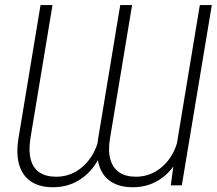

<svg xmlns="http://www.w3.org/2000/svg" viewBox="-20 -748 875 775"><path d="M684.1 -108.9 786.6 -727.5H835L713.9 0H669.4ZM701.7 -201.2 727.5 -201.7Q719.7 -139.6 690.9 -92.5Q662.1 -45.4 617.2 -18.8Q572.3 7.8 516.1 7.8Q462.4 7.8 427.5 -15.1Q392.6 -38.1 379.4 -82.5Q366.2 -127 376.5 -190.9L465.3 -727.5H513.2L424.3 -190.9Q415.5 -139.2 425.5 -104.5Q435.5 -69.8 461.7 -52.2Q487.8 -34.7 528.3 -34.7Q572.3 -34.7 608.6 -56.2Q645 -77.6 669.4 -115.5Q693.8 -153.3 701.7 -201.2ZM381.3 -201.2 406.7 -201.7Q398.9 -139.6 369.9 -92.5Q340.8 -45.4 295.7 -18.8Q250.5 7.8 193.8 7.8Q140.1 7.8 105.5 -15.1Q70.8 -38.1 57.6 -82.5Q44.4 -127 54.7 -190.9L143.6 -727.5H191.9L103 -190.9Q94.7 -138.7 104.2 -103.8Q113.8 -68.8 139.9 -51.8Q166 -34.7 206.5 -34.7Q251 -34.7 287.4 -56.2Q323.7 -77.6 348.4 -115.5Q373 -153.3 381.3 -201.2Z"/></svg>

Font: Inter 24pt ExtraLight
Style: Italic
Weight: 250
Italic angle: -9.3988°
Version: Version 4.001;git-66647c0bb